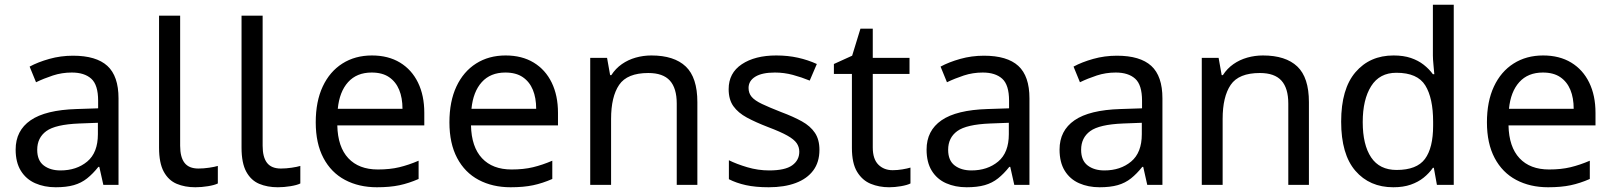

<svg xmlns="http://www.w3.org/2000/svg" viewBox="-20 -780 6802 810"><path d="M288 -545Q386 -545 433 -502Q480 -459 480 -365V0H416L399 -76H395Q372 -47 347.5 -27.5Q323 -8 291.5 1Q260 10 215 10Q167 10 128.5 -7Q90 -24 68 -59.5Q46 -95 46 -149Q46 -229 109 -272.5Q172 -316 303 -320L394 -323V-355Q394 -422 365 -448Q336 -474 283 -474Q241 -474 203 -461.5Q165 -449 132 -433L105 -499Q140 -518 188 -531.5Q236 -545 288 -545ZM314 -259Q214 -255 175.5 -227Q137 -199 137 -148Q137 -103 164.5 -82Q192 -61 235 -61Q303 -61 348 -98.5Q393 -136 393 -214V-262Z M804 10Q760 10 725.5 -4.5Q691 -19 671 -55.5Q651 -92 651 -157V-714H740V-165Q740 -117 758.5 -93Q777 -69 817 -69Q839 -69 862.5 -72.5Q886 -76 899 -80V-6Q885 1 857.5 5.5Q830 10 804 10Z M1152 10Q1108 10 1073.5 -4.5Q1039 -19 1019 -55.5Q999 -92 999 -157V-714H1088V-165Q1088 -117 1106.5 -93Q1125 -69 1165 -69Q1187 -69 1210.5 -72.5Q1234 -76 1247 -80V-6Q1233 1 1205.5 5.5Q1178 10 1152 10Z M1549 -546Q1618 -546 1667.5 -516Q1717 -486 1743.5 -431.5Q1770 -377 1770 -304V-251H1403Q1405 -160 1449.5 -112.5Q1494 -65 1574 -65Q1625 -65 1664.5 -74.5Q1704 -84 1746 -102V-25Q1705 -7 1665 1.5Q1625 10 1570 10Q1494 10 1435.5 -21Q1377 -52 1344.5 -113.5Q1312 -175 1312 -264Q1312 -352 1341.5 -415Q1371 -478 1424.5 -512Q1478 -546 1549 -546ZM1548 -474Q1485 -474 1448.5 -433.5Q1412 -393 1405 -321H1678Q1678 -367 1664 -401Q1650 -435 1621.5 -454.5Q1593 -474 1548 -474Z M2113 -546Q2182 -546 2231.5 -516Q2281 -486 2307.5 -431.5Q2334 -377 2334 -304V-251H1967Q1969 -160 2013.5 -112.5Q2058 -65 2138 -65Q2189 -65 2228.5 -74.5Q2268 -84 2310 -102V-25Q2269 -7 2229 1.5Q2189 10 2134 10Q2058 10 1999.5 -21Q1941 -52 1908.5 -113.5Q1876 -175 1876 -264Q1876 -352 1905.5 -415Q1935 -478 1988.5 -512Q2042 -546 2113 -546ZM2112 -474Q2049 -474 2012.5 -433.5Q1976 -393 1969 -321H2242Q2242 -367 2228 -401Q2214 -435 2185.5 -454.5Q2157 -474 2112 -474Z M2728 -546Q2824 -546 2873 -499.5Q2922 -453 2922 -349V0H2835V-343Q2835 -408 2806 -440Q2777 -472 2715 -472Q2626 -472 2592 -422Q2558 -372 2558 -278V0H2470V-536H2541L2554 -463H2559Q2577 -491 2603.5 -509.5Q2630 -528 2662 -537Q2694 -546 2728 -546Z M3437 -148Q3437 -96 3411 -61Q3385 -26 3337 -8Q3289 10 3223 10Q3167 10 3126.5 1Q3086 -8 3055 -24V-104Q3087 -88 3132.5 -74.5Q3178 -61 3225 -61Q3292 -61 3322 -82.5Q3352 -104 3352 -140Q3352 -160 3341 -176Q3330 -192 3301.5 -208Q3273 -224 3220 -244Q3168 -264 3131 -284Q3094 -304 3074 -332Q3054 -360 3054 -404Q3054 -472 3109.5 -509Q3165 -546 3255 -546Q3304 -546 3346.5 -536.5Q3389 -527 3426 -510L3396 -440Q3362 -454 3325 -464Q3288 -474 3249 -474Q3195 -474 3166.5 -456.5Q3138 -439 3138 -409Q3138 -387 3151 -371.5Q3164 -356 3194.5 -341.5Q3225 -327 3276 -307Q3327 -288 3363 -268Q3399 -248 3418 -219.5Q3437 -191 3437 -148Z M3746 -62Q3766 -62 3787 -65.5Q3808 -69 3821 -73V-6Q3807 1 3781 5.5Q3755 10 3731 10Q3689 10 3653.5 -4.5Q3618 -19 3596 -55Q3574 -91 3574 -156V-468H3498V-510L3575 -545L3610 -659H3662V-536H3817V-468H3662V-158Q3662 -109 3685.5 -85.5Q3709 -62 3746 -62Z M4131 -545Q4229 -545 4276 -502Q4323 -459 4323 -365V0H4259L4242 -76H4238Q4215 -47 4190.5 -27.5Q4166 -8 4134.5 1Q4103 10 4058 10Q4010 10 3971.5 -7Q3933 -24 3911 -59.5Q3889 -95 3889 -149Q3889 -229 3952 -272.5Q4015 -316 4146 -320L4237 -323V-355Q4237 -422 4208 -448Q4179 -474 4126 -474Q4084 -474 4046 -461.5Q4008 -449 3975 -433L3948 -499Q3983 -518 4031 -531.5Q4079 -545 4131 -545ZM4157 -259Q4057 -255 4018.5 -227Q3980 -199 3980 -148Q3980 -103 4007.5 -82Q4035 -61 4078 -61Q4146 -61 4191 -98.5Q4236 -136 4236 -214V-262Z M4692 -545Q4790 -545 4837 -502Q4884 -459 4884 -365V0H4820L4803 -76H4799Q4776 -47 4751.5 -27.5Q4727 -8 4695.5 1Q4664 10 4619 10Q4571 10 4532.5 -7Q4494 -24 4472 -59.5Q4450 -95 4450 -149Q4450 -229 4513 -272.5Q4576 -316 4707 -320L4798 -323V-355Q4798 -422 4769 -448Q4740 -474 4687 -474Q4645 -474 4607 -461.5Q4569 -449 4536 -433L4509 -499Q4544 -518 4592 -531.5Q4640 -545 4692 -545ZM4718 -259Q4618 -255 4579.5 -227Q4541 -199 4541 -148Q4541 -103 4568.5 -82Q4596 -61 4639 -61Q4707 -61 4752 -98.5Q4797 -136 4797 -214V-262Z M5308 -546Q5404 -546 5453 -499.5Q5502 -453 5502 -349V0H5415V-343Q5415 -408 5386 -440Q5357 -472 5295 -472Q5206 -472 5172 -422Q5138 -372 5138 -278V0H5050V-536H5121L5134 -463H5139Q5157 -491 5183.5 -509.5Q5210 -528 5242 -537Q5274 -546 5308 -546Z M5858 10Q5758 10 5698 -59.5Q5638 -129 5638 -267Q5638 -405 5698.5 -475.5Q5759 -546 5859 -546Q5901 -546 5932 -535.5Q5963 -525 5986 -507Q6009 -489 6025 -467H6031Q6030 -480 6027.5 -505.5Q6025 -531 6025 -546V-760H6113V0H6042L6029 -72H6025Q6009 -49 5986 -30.5Q5963 -12 5931.5 -1Q5900 10 5858 10ZM5872 -63Q5957 -63 5991.5 -109.5Q6026 -156 6026 -250V-266Q6026 -366 5993 -419.5Q5960 -473 5871 -473Q5800 -473 5764.5 -416.5Q5729 -360 5729 -265Q5729 -169 5764.5 -116Q5800 -63 5872 -63Z M6490 -546Q6559 -546 6608.5 -516Q6658 -486 6684.5 -431.5Q6711 -377 6711 -304V-251H6344Q6346 -160 6390.5 -112.5Q6435 -65 6515 -65Q6566 -65 6605.5 -74.5Q6645 -84 6687 -102V-25Q6646 -7 6606 1.5Q6566 10 6511 10Q6435 10 6376.5 -21Q6318 -52 6285.5 -113.5Q6253 -175 6253 -264Q6253 -352 6282.5 -415Q6312 -478 6365.5 -512Q6419 -546 6490 -546ZM6489 -474Q6426 -474 6389.5 -433.5Q6353 -393 6346 -321H6619Q6619 -367 6605 -401Q6591 -435 6562.5 -454.5Q6534 -474 6489 -474Z"/></svg>

Font: umalayalam85
Style: Book
Weight: 400
Designer: Jelle Bosma - Monotype Design Team
Foundry: Monotype Imaging Inc.
Version: Version 2.003